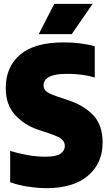

<svg xmlns="http://www.w3.org/2000/svg" viewBox="-20 -971 565 1001"><path d="M223 10Q178 10 125.8 2Q73.5 -6 33 -21V-184Q74.5 -171.5 122.2 -162.8Q170 -154 218 -154Q273 -154 295.5 -169.8Q318 -185.5 318 -210Q318 -230.5 302.5 -244.5Q287 -258.5 238 -275L178 -295Q107 -319 58.5 -371.8Q10 -424.5 10 -512Q10 -622.5 85 -686.2Q160 -750 312 -750Q359.5 -750 401 -744.5Q442.5 -739 474 -730V-567Q410.5 -586 333 -586Q283 -586 255.8 -577.8Q228.5 -569.5 217.8 -556Q207 -542.5 207 -527Q207 -508.5 220 -496Q233 -483.5 275 -469L335 -449Q417 -422 466 -370.5Q515 -319 515 -228Q515 -119.5 438.5 -54.8Q362 10 223 10ZM182 -793 263 -951H463L354 -793Z"/></svg>

Font: Encode Sans Cnd Black
Style: Regular
Weight: 900
Width: 3
Designer: Multiple Designers
Foundry: Impallari Type
Version: Version 3.002; ttfautohint (v1.8.3) -l 8 -r 50 -G 200 -x 14 